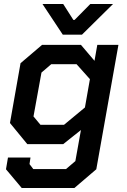

<svg xmlns="http://www.w3.org/2000/svg" viewBox="-20 -723 635 963"><path d="M574 -498 463 126 353 220H89L10 126L20 67H133L128 100L147 125H311L358 85L386 -71L297 0H117L30 -106L83 -406L191 -498H386L454 -418L468 -498ZM431 -326 364 -401H237L188 -359L148 -139L183 -97H301L406 -184ZM193 -703H297L348 -623H354L433 -703H547L391 -549H295Z"/></svg>

Font: Chakra Petch SemiBold
Style: Italic
Weight: 600
Italic angle: -10°
Designer: Katatrad Aksorn Co.,Ltd.
Foundry: Cadson Demak Co.,Ltd.
Version: Version 1.000; ttfautohint (v1.6)